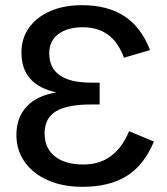

<svg xmlns="http://www.w3.org/2000/svg" viewBox="-20 -718 651 748"><path d="M301.3 9.8Q224.1 9.8 166.3 -15.9Q108.4 -41.5 76.2 -87.2Q43.9 -132.8 43.9 -192.4Q43.9 -260.3 84.2 -303.2Q124.5 -346.2 200.2 -357.9Q63.5 -387.2 63.5 -513.2Q63.5 -568.4 93 -609.9Q122.6 -651.4 175.5 -674.6Q228.5 -697.8 299.3 -697.8Q399.4 -697.8 464.8 -654.8Q530.3 -611.8 564.5 -522.9L462.9 -493.2Q440.4 -554.2 400.6 -583Q360.8 -611.8 302.2 -611.8Q242.7 -611.8 207.3 -585.2Q171.9 -558.6 171.9 -510.7Q171.9 -396 335.4 -396H368.2V-311H335.4Q242.2 -311 198 -284.4Q153.8 -257.8 153.8 -198.2Q153.8 -140.6 193.8 -108.9Q233.9 -77.1 305.2 -77.1Q429.2 -77.1 482.9 -207L579.6 -166.5Q541 -74.2 473.4 -32.2Q405.8 9.8 301.3 9.8Z"/></svg>

Font: Arimo Medium
Style: Regular
Weight: 500
Designer: Steve Matteson
Foundry: Monotype Imaging Inc.
Version: Version 1.33